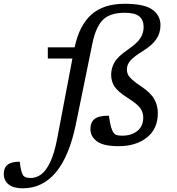

<svg xmlns="http://www.w3.org/2000/svg" viewBox="-180 -762 934 1014"><path d="M221 -107.5Q186 63.5 115.2 148Q44.5 232.5 -59.5 232.5Q-109.5 232.5 -134.8 211.8Q-160 191 -160 156Q-160 124 -140 108Q-120 92 -75.5 92Q-69.5 147.5 -58.5 163Q-52 172 -42 175Q-32 178 -17 178Q12 178 38 158.5Q64 139 85.8 93Q107.5 47 122.5 -32.5L202.5 -453H72.5V-512H214Q239 -628.5 302.8 -685.2Q366.5 -742 478.5 -742Q581 -742 624.2 -711.5Q667.5 -681 667.5 -629Q667.5 -588 646 -555.8Q624.5 -523.5 574.5 -492.5Q524.5 -461.5 507.2 -440.5Q490 -419.5 490 -394.5Q490 -381.5 495.2 -369.5Q500.5 -357.5 517 -342.2Q533.5 -327 566.5 -305Q616 -272 634.8 -238.5Q653.5 -205 653.5 -164.5Q653.5 -81.5 595.8 -35.8Q538 10 446 10Q365 10 331.2 -16Q297.5 -42 297.5 -80Q297.5 -116 319.2 -133.5Q341 -151 395 -151Q400.5 -110.5 406.8 -90Q413 -69.5 420.5 -60Q428 -50.5 439 -48Q450 -45.5 466 -45.5Q514.5 -45.5 545.5 -70.5Q576.5 -95.5 576.5 -141Q576.5 -167.5 561.5 -189.8Q546.5 -212 495 -244.5Q443.5 -277 425.2 -304.5Q407 -332 407 -367Q407 -401.5 424.5 -432.5Q442 -463.5 493.5 -498.5Q545 -534 561.8 -561.2Q578.5 -588.5 578.5 -619Q578.5 -656 556 -675.2Q533.5 -694.5 478.5 -694.5Q400 -694.5 363 -656.8Q326 -619 308.5 -535Z"/></svg>

Font: Newsreader Caption
Style: Italic
Weight: 400
Italic angle: -17°
Designer: Hugues Gentile
Foundry: Production Type
Version: Version 1.001